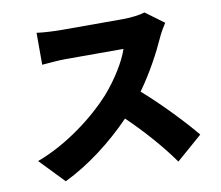

<svg xmlns="http://www.w3.org/2000/svg" viewBox="-86 -860 1172 1018"><g transform="rotate(-10 500.0 -351.0)"><path d="M754 -756C731 -748 684 -741 634 -741H300C271 -741 207 -744 172 -749V-577C200 -579 255 -585 300 -585H611C590 -521 536 -433 471 -359C382 -260 224 -137 62 -78L188 53C319 -10 450 -111 555 -220C645 -133 730 -37 794 54L933 -67C878 -135 758 -262 661 -346C726 -436 779 -536 812 -610C823 -635 844 -670 853 -683Z"/></g></svg>

Font: Noto Sans Korean Black
Style: Bold
Weight: 900
Designer: Ryoko NISHIZUKA (kana & ideographs); Paul D. Hunt (Latin, Greek & Cyrillic); Wenlong ZHANG (bopomofo); Sandoll Communica
Foundry: Adobe Systems Incorporated
Version: Version 1.000;PS 1;hotconv 1.0.78;makeotf.lib2.5.61930